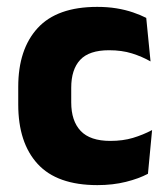

<svg xmlns="http://www.w3.org/2000/svg" viewBox="-20 -525 487 558"><path d="M263 13Q146 13 89.5 -48.5Q33 -110 33 -221.5V-272.5Q33 -382 89.5 -443.5Q146 -505 262.5 -505Q292.5 -505 318.5 -500.8Q344.5 -496.5 366.5 -489Q388.5 -481.5 405 -473L417.5 -346.5Q393 -360.5 363.5 -369.8Q334 -379 297 -379Q239 -379 213 -351Q187 -323 187 -270V-227.5Q187 -173.5 214.5 -144.5Q242 -115.5 300.5 -115.5Q337 -115.5 366.2 -124.2Q395.5 -133 422 -147L410 -20Q384 -6 346 3.5Q308 13 263 13Z"/></svg>

Font: Anek Telugu
Style: Bold
Weight: 700
Designer: Omkar Bhoir (Telugu), Yesha Goshar (Latin)
Foundry: Ek Type
Version: Version 1.003